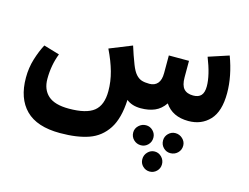

<svg xmlns="http://www.w3.org/2000/svg" viewBox="-103 -601 1444 1113"><g transform="rotate(15 619.0 -44.0)"><path d="M1189 -214Q1189 -104 1140 -52Q1091 0 1013 0Q917 0 872 -68Q847 -31 811 -15.5Q775 0 727 0Q674 0 641 -27Q636 85 595 148Q554 211 484.5 235.5Q415 260 313 260H312Q174 260 106.5 192.5Q39 125 39 0Q39 -59 55.5 -112.5Q72 -166 94 -207L189 -179Q161 -107 161 -25Q161 39 200.5 74.5Q240 110 325 110Q430 110 475.5 73.5Q521 37 521 -47Q521 -105 505 -162.5Q489 -220 457 -286L591 -340Q607 -288 628 -234Q642 -198 658 -180Q674 -162 692.5 -156Q711 -150 739 -150Q771 -150 788.5 -170.5Q806 -191 806 -232V-338H927V-239Q927 -192 945.5 -171Q964 -150 1002 -150Q1034 -150 1049.5 -167.5Q1065 -185 1065 -222Q1065 -288 1025 -389L1147 -429Q1189 -316 1189 -214ZM843 146Q843 172 825.5 189.5Q808 207 784 207Q758 207 740 189.5Q722 172 722 146Q722 122 740.5 104.5Q759 87 784 87Q808 87 825.5 104.5Q843 122 843 146ZM1022 146Q1022 172 1004 189.5Q986 207 960 207Q936 207 918.5 189.5Q901 172 901 146Q901 122 918.5 104.5Q936 87 960 87Q985 87 1003.5 104.5Q1022 122 1022 146ZM931 282Q931 307 913.5 324Q896 341 872 341Q848 341 830.5 324Q813 307 813 282Q813 257 830.5 239Q848 221 872 221Q896 221 913.5 239Q931 257 931 282Z"/></g></svg>

Font: FiraGOUPP
Style: Bold
Weight: 700
Designer: bBox Type
Foundry: bBox Type GmbH
Version: Version 1.001